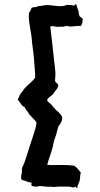

<svg xmlns="http://www.w3.org/2000/svg" viewBox="-20 -767 512 979"><path d="M91.8 -230.5C95.7 -225.6 100.6 -222.7 105.5 -221.7C106.4 -214.8 112.3 -212.9 113.3 -206.1C120.1 -199.2 124 -195.3 127 -186.5C139.6 -171.9 154.3 -159.2 166 -143.6C165 -124 159.2 -105.5 152.3 -85L114.3 32.2C109.4 47.9 105.5 63.5 92.8 87.9C92.8 94.7 90.8 97.7 91.8 113.3C88.9 120.1 87.9 127.9 87.9 136.7C87.9 151.4 88.9 145.5 95.7 152.3C103.5 151.4 113.3 157.2 126 162.1C128.9 162.1 127 159.2 141.6 166C140.6 169.9 139.6 173.8 139.6 176.8C143.6 184.6 158.2 184.6 166 184.6C172.9 184.6 177.7 181.6 182.6 181.6C198.2 181.6 213.9 185.5 228.5 185.5C235.4 185.5 237.3 183.6 252.9 186.5C260.7 186.5 269.5 184.6 278.3 184.6H331.1C337.9 184.6 345.7 188.5 353.5 188.5C358.4 188.5 362.3 187.5 365.2 184.6C368.2 185.5 369.1 194.3 374 191.4C375 170.9 389.6 162.1 388.7 130.9C388.7 124 391.6 121.1 391.6 112.3C380.9 99.6 373 86.9 358.4 78.1C334 74.2 309.6 74.2 286.1 74.2C263.7 74.2 243.2 76.2 220.7 73.2C228.5 43 240.2 14.6 248 -13.7C252 -28.3 252.9 -42 257.8 -56.6C260.7 -64.5 262.7 -71.3 265.6 -78.1C269.5 -92.8 273.4 -109.4 278.3 -124C289.1 -134.8 296.9 -150.4 296.9 -165C296.9 -177.7 284.2 -191.4 267.6 -204.1C266.6 -205.1 247.1 -225.6 244.1 -231.4C237.3 -239.3 223.6 -246.1 219.7 -256.8C226.6 -269.5 240.2 -278.3 251 -287.1C259.8 -305.7 277.3 -314.5 277.3 -334C274.4 -342.8 260.7 -345.7 260.7 -356.4C260.7 -367.2 262.7 -377.9 262.7 -388.7C262.7 -408.2 256.8 -447.3 254.9 -466.8C249 -522.5 243.2 -577.1 236.3 -631.8C240.2 -632.8 243.2 -633.8 247.1 -633.8C255.9 -633.8 264.6 -629.9 275.4 -629.9C283.2 -629.9 287.1 -631.8 305.7 -630.9C310.5 -633.8 316.4 -633.8 321.3 -634.8C327.1 -632.8 333 -631.8 339.8 -631.8C355.5 -631.8 366.2 -635.7 392.6 -634.8C399.4 -643.6 402.3 -655.3 401.4 -671.9C399.4 -674.8 394.5 -678.7 386.7 -682.6C385.7 -689.5 381.8 -688.5 380.9 -704.1C380.9 -712.9 374 -724.6 368.2 -747.1C364.3 -747.1 362.3 -736.3 355.5 -739.3C344.7 -740.2 337.9 -742.2 321.3 -742.2C310.5 -737.3 298.8 -735.4 287.1 -735.4C263.7 -735.4 242.2 -741.2 219.7 -741.2C204.1 -741.2 191.4 -735.4 175.8 -736.3C167 -728.5 152.3 -732.4 141.6 -727.5C136.7 -720.7 136.7 -708 128.9 -705.1C127.9 -698.2 127 -691.4 127 -684.6C127 -641.6 140.6 -603.5 143.6 -548.8C148.4 -512.7 153.3 -476.6 155.3 -440.4C156.2 -418 160.2 -399.4 159.2 -371.1C143.6 -348.6 122.1 -335.9 106.4 -317.4C97.7 -306.6 89.8 -295.9 82 -285.2C79.1 -276.4 74.2 -267.6 70.3 -258.8C77.1 -252 81.1 -245.1 91.8 -230.5Z"/></svg>

Font: Caesar Dressing Cyrillic
Style: Regular
Weight: 400
Designer: Dathan Boardman
Foundry: Open Window
Version: Version 1.00;July 2, 2020;FontCreator 13.0.0.2642 64-bit